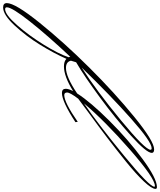

<svg xmlns="http://www.w3.org/2000/svg" viewBox="-287 -713 1031 1237"><g transform="rotate(90 228.5 -94.5)"><path d="M813 -574Q813 -577 808 -577Q758 -577 574 -416Q390 -255 276 -120Q409 -211 611 -376.5Q813 -542 813 -574ZM-343 377Q-343 388 -331 388Q-296 388 -229 312Q-162 236 -102 139Q-42 42 -21 -22Q-24 -26 -24 -32Q-163 116 -253 230Q-343 344 -343 377ZM575 -549Q575 -556 565 -556Q524 -556 374.5 -423.5Q225 -291 45 -105Q195 -201 385 -358Q575 -515 575 -549ZM1 -36Q8 -4 48 -4Q105 -4 212 -76Q267 -162 388 -283.5Q509 -405 634.5 -497.5Q760 -590 815 -590Q827 -590 827 -581Q827 -557 778.5 -505.5Q730 -454 648 -388Q566 -322 495 -268Q424 -214 341 -153.5Q258 -93 246 -83Q206 -30 206 -11.5Q206 7 223 7Q270 7 395 -80L397 -65Q264 22 209 22Q182 22 182 -3Q182 -21 197 -50Q102 9 38 9Q5 9 -11 -7Q-46 73 -102 163.5Q-158 254 -226.5 327.5Q-295 401 -342 401Q-370 401 -370 377Q-370 323 -243 165.5Q-116 8 45.5 -154.5Q207 -317 363.5 -444.5Q520 -572 572 -572Q595 -572 595 -557Q595 -523 484.5 -423Q374 -323 237.5 -222.5Q101 -122 12 -70L11 -69Q9 -60 1 -36Z"/></g></svg>

Font: Monsieur La Doulaise
Style: Regular
Weight: 400
Designer: Alejandro Paul
Foundry: Alejandro Paul
Version: Version 1.000